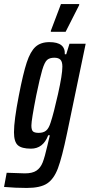

<svg xmlns="http://www.w3.org/2000/svg" viewBox="-57 -726 443 948"><path d="M-37 197 -24 127Q51 130 66 130Q103 130 123 116.5Q143 103 153.5 76.5Q164 50 177 -7L189 -58H181Q156 8 96 8Q50 8 31 -9Q12 -26 12 -73Q12 -131 36 -254Q57 -363 75 -417.5Q93 -472 118.5 -495Q144 -518 187 -518Q266 -518 263 -458H270L286 -510H366L274 -68Q249 52 229 105Q209 158 175.5 180Q142 202 75 202Q20 202 -37 197ZM193 -121Q208 -166 229.5 -262Q251 -358 251 -397Q251 -421 241.5 -431Q232 -441 211 -441Q188 -441 175.5 -430Q163 -419 151.5 -380.5Q140 -342 122 -255Q98 -133 98 -106Q98 -84 106 -77Q114 -70 134 -70Q157 -70 170.5 -81Q184 -92 193 -121ZM194 -569V-574L244 -706H334V-701L267 -569Z"/></svg>

Font: Saira Ultra Condensed SemiBold
Style: Italic
Weight: 600
Width: 1
Italic angle: -12°
Designer: Hector Gatti with collaboration of the Omnibus-Type team
Foundry: Omnibus-Type
Version: Version 1.001; ttfautohint (v1.8)